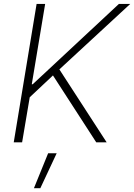

<svg xmlns="http://www.w3.org/2000/svg" viewBox="-20 -748 705 1009"><path d="M52.2 0 172.4 -727.5H217.3L147 -305.2H151.9L605 -727.5H664.6L292 -383.3L540.5 0H485.8L258.3 -351.6L136.2 -236.8L96.2 0ZM158.2 241.2 232.9 57.6H277.8L191.9 241.2Z"/></svg>

Font: Inter Tight ExtraLight
Style: Italic
Weight: 250
Italic angle: -9.39999°
Designer: Rasmus Andersson
Foundry: rsms
Version: Version 3.004